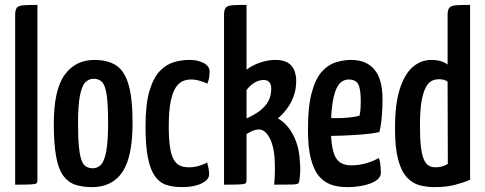

<svg xmlns="http://www.w3.org/2000/svg" viewBox="-20 -755 1981 785"><path d="M42 0V-694Q42 -715 49 -723.5Q56 -732 76 -733.5Q96 -735 133 -735V-18Q133 -9 129 -5.5Q125 -2 106 -1Q87 0 42 0Z M357 10Q318 10 288.5 0.5Q259 -9 239 -36Q219 -63 209.5 -114.5Q200 -166 200 -250Q200 -387 244 -448.5Q288 -510 366 -510Q419 -510 453.5 -488.5Q488 -467 505 -411Q522 -355 522 -253Q522 -112 480 -51Q438 10 357 10ZM360 -67Q378 -67 392 -80.5Q406 -94 414 -134.5Q422 -175 422 -252Q422 -329 416 -368Q410 -407 397 -420Q384 -433 363 -433Q344 -433 329.5 -419Q315 -405 307 -365Q299 -325 299 -249Q299 -189 303 -152Q307 -115 314.5 -97Q322 -79 333.5 -73Q345 -67 360 -67Z M724 10Q687 10 659 0.5Q631 -9 612.5 -36Q594 -63 584.5 -111.5Q575 -160 575 -239Q575 -329 591 -383Q607 -437 633.5 -464.5Q660 -492 691.5 -501Q723 -510 754 -510Q790 -510 813.5 -497Q837 -484 837 -463Q837 -454 835.5 -441Q834 -428 828 -413Q816 -419 797.5 -424.5Q779 -430 760 -430Q744 -430 728 -423.5Q712 -417 699 -398Q686 -379 678 -341Q670 -303 670 -239Q670 -190 674.5 -157Q679 -124 689 -105Q699 -86 714.5 -78.5Q730 -71 752 -71Q774 -71 794 -77Q814 -83 827 -91Q831 -76 833 -64.5Q835 -53 835 -42Q835 -20 804 -5Q773 10 724 10Z M896 0V-694Q896 -715 903 -723.5Q910 -732 930 -733.5Q950 -735 988 -735V-470Q1011 -488 1043 -499Q1075 -510 1106 -510Q1140 -510 1158.5 -497.5Q1177 -485 1184 -465.5Q1191 -446 1191 -424Q1191 -394 1183 -369Q1175 -344 1163 -325Q1151 -306 1138 -292Q1125 -278 1116 -271Q1141 -257 1160 -232.5Q1179 -208 1191.5 -173.5Q1204 -139 1206 -95Q1208 -78 1207.5 -57.5Q1207 -37 1204 -16Q1203 -8 1198.5 -4.5Q1194 -1 1173 -0.5Q1152 0 1101 0Q1104 -33 1104 -62Q1104 -91 1102 -116Q1099 -146 1092 -167.5Q1085 -189 1075 -203Q1065 -217 1053 -222.5Q1041 -228 1026 -224Q1018 -223 1009 -218.5Q1000 -214 994 -210.5Q988 -207 988 -207V-18Q988 -9 984 -5.5Q980 -2 961 -1Q942 0 896 0ZM988 -271Q1018 -284 1041 -301Q1064 -318 1076.5 -340.5Q1089 -363 1089 -392Q1089 -428 1058 -428Q1040 -428 1022 -418Q1004 -408 988 -387Z M1398 10Q1363 10 1334 0Q1305 -10 1284 -35Q1263 -60 1251 -106Q1239 -152 1239 -225Q1239 -318 1254 -374.5Q1269 -431 1294 -460Q1319 -489 1351 -499.5Q1383 -510 1416 -510Q1478 -510 1511 -470.5Q1544 -431 1544 -349Q1544 -314 1541 -278Q1538 -242 1531 -215Q1499 -208 1458 -205Q1417 -202 1379.5 -200.5Q1342 -199 1318 -199Q1294 -199 1294 -199L1296 -273Q1296 -273 1313 -272.5Q1330 -272 1356 -272Q1382 -272 1407.5 -274.5Q1433 -277 1450 -282Q1453 -295 1454 -310.5Q1455 -326 1455 -340Q1455 -392 1444.5 -411Q1434 -430 1405 -430Q1390 -430 1376.5 -420.5Q1363 -411 1353.5 -388Q1344 -365 1338.5 -326Q1333 -287 1333 -229Q1333 -186 1338 -157Q1343 -128 1352.5 -111Q1362 -94 1378.5 -86.5Q1395 -79 1418 -79Q1447 -79 1475.5 -87Q1504 -95 1529 -109Q1534 -96 1535.5 -78.5Q1537 -61 1537 -47Q1537 -30 1518 -17Q1499 -4 1467.5 3Q1436 10 1398 10Z M1757 10Q1725 10 1696 2.5Q1667 -5 1644 -29.5Q1621 -54 1608 -102Q1595 -150 1595 -230Q1595 -331 1615 -392.5Q1635 -454 1668.5 -482Q1702 -510 1743 -510Q1765 -510 1782 -505Q1799 -500 1810 -491V-694Q1810 -715 1817.5 -723.5Q1825 -732 1845 -733.5Q1865 -735 1902 -735V-20Q1877 -9 1841 0.5Q1805 10 1757 10ZM1760 -71Q1775 -71 1787.5 -74.5Q1800 -78 1811 -85L1810 -421Q1803 -427 1794 -429Q1785 -431 1773 -431Q1759 -431 1745.5 -424.5Q1732 -418 1721 -398Q1710 -378 1703.5 -340.5Q1697 -303 1697 -241Q1697 -188 1701 -154.5Q1705 -121 1713 -103Q1721 -85 1733 -78Q1745 -71 1760 -71Z"/></svg>

Font: Yanone Kaffeesatz ExtraLight Medium
Style: Regular
Weight: 500
Version: Version 2.003